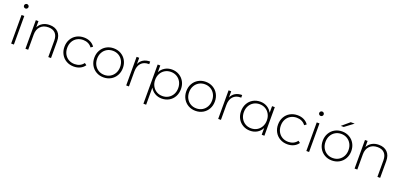

<svg xmlns="http://www.w3.org/2000/svg" viewBox="26 -1915 6893 3295"><g transform="rotate(20 3472.5 -268.0)"><path d="M106 -522H156V0H106ZM90 -689Q90 -706 102 -718Q114 -730 131 -730Q148 -730 160 -718.5Q172 -707 172 -690Q172 -673 160 -661Q148 -649 131 -649Q114 -649 102 -660.5Q90 -672 90 -689Z M834 -305V0H784V-301Q784 -389 739.5 -435Q695 -481 615 -481Q523 -481 470 -426Q417 -371 417 -278V0H367V-522H415V-409Q442 -464 495.5 -495Q549 -526 622 -526Q720 -526 777 -469Q834 -412 834 -305Z M984 -261Q984 -338 1018 -398.5Q1052 -459 1112 -492.5Q1172 -526 1248 -526Q1311 -526 1362.5 -501.5Q1414 -477 1446 -430L1409 -403Q1381 -442 1339.5 -461.5Q1298 -481 1248 -481Q1187 -481 1138.5 -453.5Q1090 -426 1062.5 -376Q1035 -326 1035 -261Q1035 -196 1062.5 -146Q1090 -96 1138.5 -68.5Q1187 -41 1248 -41Q1298 -41 1339.5 -60.5Q1381 -80 1409 -119L1446 -92Q1414 -45 1362.5 -20.5Q1311 4 1248 4Q1172 4 1112 -30Q1052 -64 1018 -124.5Q984 -185 984 -261Z M1530 -261Q1530 -337 1564 -397.5Q1598 -458 1657.5 -492Q1717 -526 1791 -526Q1865 -526 1924.5 -492Q1984 -458 2018 -397.5Q2052 -337 2052 -261Q2052 -185 2018 -124.5Q1984 -64 1924.5 -30Q1865 4 1791 4Q1717 4 1657.5 -30Q1598 -64 1564 -124.5Q1530 -185 1530 -261ZM2001 -261Q2001 -325 1973.5 -375Q1946 -425 1898.5 -453Q1851 -481 1791 -481Q1731 -481 1683.5 -453Q1636 -425 1608.5 -375Q1581 -325 1581 -261Q1581 -197 1608.5 -147Q1636 -97 1683.5 -69Q1731 -41 1791 -41Q1851 -41 1898.5 -69Q1946 -97 1973.5 -147Q2001 -197 2001 -261Z M2454 -526V-477L2442 -478Q2355 -478 2306 -423.5Q2257 -369 2257 -272V0H2207V-522H2255V-408Q2279 -465 2330 -495.5Q2381 -526 2454 -526Z M3112 -261Q3112 -184 3078.5 -123.5Q3045 -63 2986 -29.5Q2927 4 2854 4Q2785 4 2729 -28.5Q2673 -61 2642 -119V194H2592V-522H2640V-399Q2671 -459 2727.5 -492.5Q2784 -526 2854 -526Q2927 -526 2986 -492Q3045 -458 3078.5 -398Q3112 -338 3112 -261ZM3062 -261Q3062 -325 3034.5 -375Q3007 -425 2959 -453Q2911 -481 2851 -481Q2791 -481 2743.5 -453Q2696 -425 2668.5 -375Q2641 -325 2641 -261Q2641 -197 2668.5 -147Q2696 -97 2743.5 -69Q2791 -41 2851 -41Q2911 -41 2959 -69Q3007 -97 3034.5 -147Q3062 -197 3062 -261Z M3210 -261Q3210 -337 3244 -397.5Q3278 -458 3337.5 -492Q3397 -526 3471 -526Q3545 -526 3604.5 -492Q3664 -458 3698 -397.5Q3732 -337 3732 -261Q3732 -185 3698 -124.5Q3664 -64 3604.5 -30Q3545 4 3471 4Q3397 4 3337.5 -30Q3278 -64 3244 -124.5Q3210 -185 3210 -261ZM3681 -261Q3681 -325 3653.5 -375Q3626 -425 3578.5 -453Q3531 -481 3471 -481Q3411 -481 3363.5 -453Q3316 -425 3288.5 -375Q3261 -325 3261 -261Q3261 -197 3288.5 -147Q3316 -97 3363.5 -69Q3411 -41 3471 -41Q3531 -41 3578.5 -69Q3626 -97 3653.5 -147Q3681 -197 3681 -261Z M4134 -526V-477L4122 -478Q4035 -478 3986 -423.5Q3937 -369 3937 -272V0H3887V-522H3935V-408Q3959 -465 4010 -495.5Q4061 -526 4134 -526Z M4731 -522V0H4682V-123Q4651 -62 4595 -29Q4539 4 4468 4Q4395 4 4336 -30Q4277 -64 4243.5 -124Q4210 -184 4210 -261Q4210 -338 4243.5 -398.5Q4277 -459 4336 -492.5Q4395 -526 4468 -526Q4538 -526 4593.5 -493Q4649 -460 4681 -401V-522ZM4681 -261Q4681 -325 4653.5 -375Q4626 -425 4578.5 -453Q4531 -481 4471 -481Q4411 -481 4363.5 -453Q4316 -425 4288.5 -375Q4261 -325 4261 -261Q4261 -197 4288.5 -147Q4316 -97 4363.5 -69Q4411 -41 4471 -41Q4531 -41 4578.5 -69Q4626 -97 4653.5 -147Q4681 -197 4681 -261Z M4885 -261Q4885 -338 4919 -398.5Q4953 -459 5013 -492.5Q5073 -526 5149 -526Q5212 -526 5263.5 -501.5Q5315 -477 5347 -430L5310 -403Q5282 -442 5240.5 -461.5Q5199 -481 5149 -481Q5088 -481 5039.5 -453.5Q4991 -426 4963.5 -376Q4936 -326 4936 -261Q4936 -196 4963.5 -146Q4991 -96 5039.5 -68.5Q5088 -41 5149 -41Q5199 -41 5240.5 -60.5Q5282 -80 5310 -119L5347 -92Q5315 -45 5263.5 -20.5Q5212 4 5149 4Q5073 4 5013 -30Q4953 -64 4919 -124.5Q4885 -185 4885 -261Z M5497 -522H5547V0H5497ZM5481 -689Q5481 -706 5493 -718Q5505 -730 5522 -730Q5539 -730 5551 -718.5Q5563 -707 5563 -690Q5563 -673 5551 -661Q5539 -649 5522 -649Q5505 -649 5493 -660.5Q5481 -672 5481 -689Z M5701 -261Q5701 -337 5735 -397.5Q5769 -458 5828.5 -492Q5888 -526 5962 -526Q6036 -526 6095.5 -492Q6155 -458 6189 -397.5Q6223 -337 6223 -261Q6223 -185 6189 -124.5Q6155 -64 6095.5 -30Q6036 4 5962 4Q5888 4 5828.5 -30Q5769 -64 5735 -124.5Q5701 -185 5701 -261ZM6172 -261Q6172 -325 6144.5 -375Q6117 -425 6069.5 -453Q6022 -481 5962 -481Q5902 -481 5854.5 -453Q5807 -425 5779.5 -375Q5752 -325 5752 -261Q5752 -197 5779.5 -147Q5807 -97 5854.5 -69Q5902 -41 5962 -41Q6022 -41 6069.5 -69Q6117 -97 6144.5 -147Q6172 -197 6172 -261ZM6044 -725H6116L5959 -607H5905Z M6845 -305V0H6795V-301Q6795 -389 6750.5 -435Q6706 -481 6626 -481Q6534 -481 6481 -426Q6428 -371 6428 -278V0H6378V-522H6426V-409Q6453 -464 6506.5 -495Q6560 -526 6633 -526Q6731 -526 6788 -469Q6845 -412 6845 -305Z"/></g></svg>

Font: Montserrat Alternates Light
Style: Regular
Weight: 300
Designer: Julieta Ulanovsky
Foundry: Julieta Ulanovsky
Version: Version 7.200